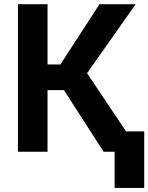

<svg xmlns="http://www.w3.org/2000/svg" viewBox="-20 -731 715 925"><path d="M288.1 -296.9H209V0H66.4V-710.9H209V-420.4H271L459.5 -710.9H633.8L399.4 -378.4L652.8 0H479ZM674.8 174.3H532.2V-98.1H674.8Z"/></svg>

Font: Roboto Web
Style: Bold
Weight: 700
Designer: Google
Version: Version 1.200310; 2013